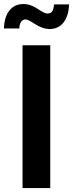

<svg xmlns="http://www.w3.org/2000/svg" viewBox="-46 -958 372 978"><path d="M210 -727.5H68.8V0H210ZM208 -810.1C264.2 -810.1 303.7 -856 305.7 -935.5H229C227.1 -904.3 218.3 -889.2 196.8 -889.2C163.6 -889.2 133.8 -937.5 72.8 -937.5C13.7 -937.5 -23.9 -891.6 -25.9 -813H52.2C53.2 -839.4 63.5 -858.9 83 -858.9C113.3 -858.9 147.5 -810.1 208 -810.1Z"/></svg>

Font: Raveo SemiBold
Style: Regular
Weight: 600
Designer: Jakub Foglar, Rasmus Andersson (Inter)
Foundry: Jakubfoglar.com
Version: Version 1.100;Glyphs 3.2.3 (3260)